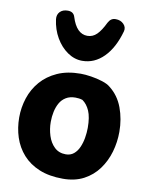

<svg xmlns="http://www.w3.org/2000/svg" viewBox="-95 -936 777 1009"><g transform="rotate(10 294.0 -431.0)"><path d="M308.9 -553Q332.7 -553 364.6 -548.1Q396.6 -543.2 425.5 -533.9Q454.4 -524.7 469.2 -511.7Q516.8 -474.7 539.1 -414.9Q561.3 -355.1 561.3 -287Q561.3 -232 546.2 -179.7Q531 -127.4 500.1 -85.2Q469.2 -42.9 422.1 -18Q374.9 6.9 310.9 6.9Q238.1 6.9 184.9 -15.1Q131.7 -37.1 97.1 -75.9Q62.6 -114.7 46.1 -164.9Q29.7 -215.2 29.7 -271Q29.7 -324.6 46.3 -375.1Q63 -425.7 97.4 -465.6Q131.8 -505.4 184.4 -529.2Q237.1 -553 308.9 -553ZM197.1 -276.4Q197.1 -238.9 208.3 -203.3Q219.4 -167.8 243.4 -144.9Q267.3 -122.1 304 -122.1Q329 -122.1 346.6 -136.5Q364.1 -150.9 374.4 -174.6Q384.8 -198.2 389.4 -225.8Q394.1 -253.4 394.1 -278.9Q394.1 -336 379.7 -369.2Q365.2 -402.3 340.8 -419.1Q330.1 -422.3 321.5 -423.4Q312.9 -424.6 303 -424.6Q273.7 -424.6 252.9 -412Q232.1 -399.4 220.2 -378.2Q208.3 -357 202.7 -330.8Q197.1 -304.7 197.1 -276.4ZM303.3 -621Q261.9 -621 224.8 -646.6Q187.8 -672.2 162.7 -715.4Q137.6 -758.6 130.6 -812Q127.8 -836.8 142.7 -852.2Q157.6 -867.6 184.4 -867.6Q200.1 -867.6 209.6 -860.7Q219 -853.9 222.8 -841Q236.3 -797.8 257.4 -776.4Q278.6 -755 307.4 -755Q336.2 -755 357.6 -776.1Q379 -797.1 400.1 -841Q407.4 -854.7 416.8 -861Q426.1 -867.3 439.8 -867.3Q466.1 -867.3 482.5 -850.6Q498.9 -833.8 493.3 -812Q468.3 -721.4 418.6 -671.2Q368.9 -621 303.3 -621Z"/></g></svg>

Font: Playpen Sans
Style: Regular
Weight: 400
Designer: Laura Meseguer, Veronika Burian, José Scaglione, Kostas Bartsokas, Vera Evstafieva, Tom Grace, Yorlmar Campos
Foundry: TypeTogether
Version: Version 2.000